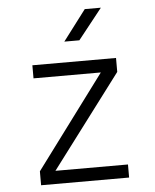

<svg xmlns="http://www.w3.org/2000/svg" viewBox="-55 -831 709 878"><g transform="rotate(-5 300.0 -392.5)"><path d="M98 0V-64L415 -490H106V-550H490V-486L169 -60H502V0ZM261 -645 367 -785H441L330 -645Z"/></g></svg>

Font: JetBrains Mono NL ExtraLight
Style: Regular
Weight: 200
Designer: Philipp Nurullin, Konstantin Bulenkov
Foundry: JetBrains
Version: Version 2.304; ttfautohint (v1.8.4.7-5d5b)